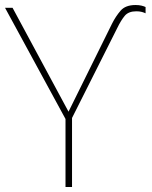

<svg xmlns="http://www.w3.org/2000/svg" viewBox="-20 -745 605 765"><path d="M241 0V-271L0 -714H30L253 -300L426 -650Q441 -680 460.5 -702.5Q480 -725 520 -725Q534 -725 544 -722.5Q554 -720 560 -717V-692Q554 -695 545 -697.5Q536 -700 523 -700Q492 -700 477 -682Q462 -664 447 -633L267 -275V0Z"/></svg>

Font: Noto Sans Thin
Style: Regular
Weight: 100
Designer: Monotype Design Team
Foundry: Monotype Imaging Inc.
Version: Version 2.007